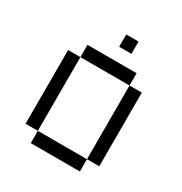

<svg xmlns="http://www.w3.org/2000/svg" viewBox="-150 -735 800 846"><g transform="rotate(30 250.0 -312.5)"><path d="M312.5 -562.5H250V-625H312.5ZM62.5 -437.5H125V-62.5H62.5ZM125 -62.5H375V0H125ZM125 -500H375V-437.5H125ZM375 -437.5H437.5V-62.5H375Z"/></g></svg>

Font: 寒蝉点阵体 16px
Style: Regular
Weight: 400
Designer: Designed by Warren2060
Foundry: ChillType
Version: Version 1.000